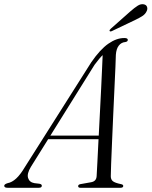

<svg xmlns="http://www.w3.org/2000/svg" viewBox="-58 -889 718 909"><path d="M88.5 -99.5Q68.5 -66.5 75 -46.2Q81.5 -26 104.5 -22L129 -19Q140 -17 140 -9.5Q140 0 125.5 0H-22Q-38 0 -38 -9.5Q-38 -17 -21.5 -22Q-1.5 -25.5 18.5 -43.8Q38.5 -62 61 -100L374 -594Q416 -655 454.8 -682Q493.5 -709 530.5 -709Q547.5 -709 547 -700Q547 -692 535.5 -690Q516.5 -688.5 504.5 -673.2Q492.5 -658 490.5 -629.5Q490.5 -615.5 488.5 -572.5Q486.5 -529.5 483.8 -469.8Q481 -410 478 -344.2Q475 -278.5 472.5 -218.2Q470 -158 468.2 -114Q466.5 -70 466.5 -54.5Q466.5 -39 476.5 -31Q486.5 -23 516 -17Q525.5 -15 525.5 -8.5Q525.5 0 512 0H322.5Q312 0 312 -8Q312 -14.5 321.5 -17L374.5 -26.5Q398 -31 399.5 -55Q400.5 -72 403 -119.8Q405.5 -167.5 408.5 -230H170ZM389.5 -582 180.5 -247H409.5Q412.5 -300.5 415.2 -358Q418 -415.5 420.8 -468.5Q423.5 -521.5 425.2 -563.5Q427 -605.5 428 -628Q421 -621.5 411.5 -610.2Q402 -599 389.5 -582ZM559 -835Q579 -852.5 594 -862Q609 -871.5 623 -868.5Q635 -866 638.2 -856.2Q641.5 -846.5 636.5 -836.5Q630.5 -822.5 616.2 -813.2Q602 -804 583 -795L472 -742Q463.5 -738 461 -742.5Q459 -746.5 466.5 -753Z"/></svg>

Font: Fraunces 72pt Light
Style: Italic
Weight: 300
Italic angle: -16°
Version: Version 1.000;[b76b70a41]